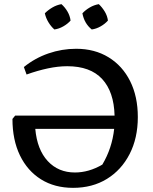

<svg xmlns="http://www.w3.org/2000/svg" viewBox="-20 -895 738 925"><path d="M332 10Q243 10 177.5 -31Q112 -72 76 -146.5Q40 -221 40 -322L53 -338H532Q529 -453 472 -514.5Q415 -576 304 -576Q260 -576 210.5 -565.5Q161 -555 108 -536L95 -572Q148 -615 213 -637.5Q278 -660 347 -660Q436 -660 503 -619Q570 -578 607 -504Q644 -430 644 -331Q644 -230 604.5 -153Q565 -76 495 -33Q425 10 332 10ZM473 -102Q520 -181 530 -274H150Q159 -174 210 -119Q261 -64 341 -64Q408 -64 473 -102ZM276 -875Q293 -860 305 -839.5Q317 -819 320 -796Q306 -780 285 -768Q264 -756 242 -753Q226 -767 213.5 -787.5Q201 -808 196 -831Q212 -847 232.5 -859Q253 -871 276 -875ZM456 -875Q472 -860 484.5 -839.5Q497 -819 500 -796Q486 -780 465 -768Q444 -756 422 -753Q386 -782 377 -831Q392 -847 412.5 -859Q433 -871 456 -875Z"/></svg>

Font: Piazzolla SC Medium
Style: Regular
Weight: 500
Designer: Juan Pablo del Peral
Foundry: Huerta Tipografica
Version: Version 1.330